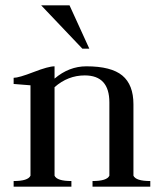

<svg xmlns="http://www.w3.org/2000/svg" viewBox="-20 -698 599 718"><path d="M240 -678 314 -516H288L134 -678ZM31 0V-21Q85 -21 94 -41V-379Q32 -384 31 -384V-407Q50 -407 105.5 -428.5Q161 -450 184 -450V-404Q238 -450 303 -450Q396 -450 437.5 -415.5Q479 -381 479 -308V-41Q488 -21 542 -21V0H326V-21Q380 -21 389 -41V-315Q389 -416 297 -416Q234 -416 184 -372V-41Q193 -21 247 -21V0Z"/></svg>

Font: Judson
Style: Regular
Weight: 400
Version: Version 20110429